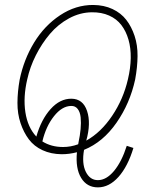

<svg xmlns="http://www.w3.org/2000/svg" viewBox="-20 -623 640 792"><path d="M537.6 -295.4Q516.1 -196.3 460.4 -116.5Q404.8 -36.6 326.7 -4.9Q316.9 51.3 334 85.7Q351.1 120.1 383.8 120.1Q418.5 120.1 450.2 82.3Q481.9 44.4 502.9 -21.5L530.3 -12.7Q507.3 63.5 468.8 106.7Q430.2 149.9 383.8 149.9Q338.4 149.9 314.7 110.8Q291 71.8 297.4 4.9Q266.6 13.2 233.9 13.2Q190.4 12.7 155.5 -3.4Q120.6 -19.5 99.1 -48.1Q77.6 -76.7 64.7 -115.2Q51.8 -153.8 52 -199Q52.2 -244.1 61 -293.9Q78.1 -377.4 120.6 -447.3Q163.1 -517.1 227.8 -560.1Q292.5 -603 364.7 -602.5Q409.2 -602.1 444.1 -585.7Q479 -569.3 500.7 -541.3Q522.5 -513.2 535.2 -474.9Q547.9 -436.5 547.4 -391.4Q546.9 -346.2 537.6 -295.4ZM92.3 -295.4Q75.2 -222.2 84.7 -159.9Q94.2 -97.7 129.9 -59.6Q149.9 -129.9 188.7 -173.1Q227.5 -216.3 274.9 -215.8Q322.3 -215.3 339.1 -165.3Q356 -115.2 335.9 -43Q396.5 -76.7 442.6 -145.3Q488.8 -213.9 507.8 -296.4Q518.6 -341.8 519.3 -383.3Q520 -424.8 510 -459.5Q500 -494.1 480.7 -519.5Q461.4 -544.9 430.2 -558.8Q398.9 -572.8 358.9 -572.3Q310.1 -571.8 264.9 -547.4Q219.7 -522.9 186 -483.2Q152.3 -443.4 127.9 -395Q103.5 -346.7 92.3 -295.4ZM240.2 -16.6Q271.5 -16.6 302.2 -27.8Q302.7 -29.3 303.2 -31.2Q303.7 -33.2 303.7 -34.7Q310.1 -64.5 312.5 -90.6Q314.9 -116.7 312.7 -138.7Q310.5 -160.6 300.5 -173.6Q290.5 -186.5 273.4 -186Q235.8 -185.5 202.6 -143.6Q169.4 -101.6 154.8 -39.6Q191.4 -16.6 240.2 -16.6Z"/></svg>

Font: Compagnon Light Italic
Style: Regular
Weight: 400
Italic angle: -12°
Designer: Valentin Papon
Foundry: Velvetyne Type Foundry
Version: Version 1.000;PS 001.000;hotconv 1.0.88;makeotf.lib2.5.64775